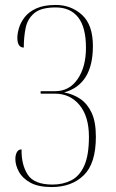

<svg xmlns="http://www.w3.org/2000/svg" viewBox="-20 -745 469 775"><path d="M189 10Q135 10 103 -7.5Q71 -25 56.5 -51.5Q42 -78 42 -103Q42 -119 48 -130.5Q54 -142 67 -142Q66 -80 92 -40Q118 0 192 0Q234 0 267.5 -17Q301 -34 320 -76Q339 -118 339 -193Q339 -275 301 -321Q263 -367 201 -367H144V-377H203Q260 -377 293.5 -426Q327 -475 327 -552Q327 -635 295.5 -675Q264 -715 205 -715Q146 -715 118.5 -692Q91 -669 83.5 -632Q76 -595 76 -553Q50 -553 50 -593Q50 -609 56.5 -631.5Q63 -654 79.5 -675.5Q96 -697 126.5 -711Q157 -725 205 -725Q267 -725 311 -685Q355 -645 355 -559Q355 -404 239 -372Q276 -365 304.5 -345.5Q333 -326 350 -289.5Q367 -253 367 -193Q367 -85 318 -37.5Q269 10 189 10Z"/></svg>

Font: Noto Serif Display ExtraCondensed Thin
Style: Regular
Weight: 100
Width: 2
Designer: Monotype Design Team
Foundry: Monotype Imaging Inc.
Version: Version 2.009